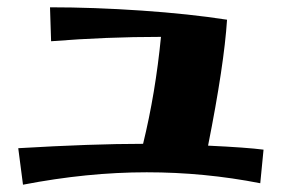

<svg xmlns="http://www.w3.org/2000/svg" viewBox="-20 -479 772 526"><path d="M372 -85Q406 -224 421 -378Q270 -378 120 -366L117 -459Q237 -459 368 -450Q499 -441 602 -425Q594 -301 550 -80Q656 -75 702 -69L693 23Q540 -7 382 -7Q219 -7 43 27L30 -73Q233 -85 372 -85Z"/></svg>

Font: Otomanopee One
Style: Regular
Weight: 400
Designer: Das Ende der Wildnis
Foundry: Gutenberg Labo
Version: Version 3.005